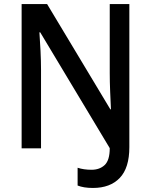

<svg xmlns="http://www.w3.org/2000/svg" viewBox="-20 -734 746 950"><path d="M440 196Q394 196 364 184V96Q379 101 396.5 103.5Q414 106 433 106Q473 106 498 82.5Q523 59 523 -1L179 -574H175Q178 -535 180.5 -482.5Q183 -430 183 -389V0H87V-714H213L526 -193H529Q527 -232 525 -281.5Q523 -331 523 -372V-714H620V-6Q620 97 572.5 146.5Q525 196 440 196Z"/></svg>

Font: Noto Sans Kannada SemiCondensed Medium
Style: Regular
Weight: 500
Width: 4
Designer: Jelle Bosma - Monotype Design Team
Foundry: Monotype Imaging Inc.
Version: Version 2.005; ttfautohint (v1.8.4.7-5d5b)